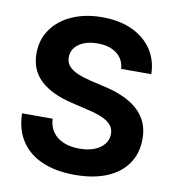

<svg xmlns="http://www.w3.org/2000/svg" viewBox="-83 -812 820 898"><g transform="rotate(10 327.0 -363.5)"><path d="M331.5 10.7Q242.2 10.7 177.2 -16.8Q112.3 -44.4 76.4 -98.4Q40.5 -152.3 39.1 -230H184.1Q186 -192.4 204.8 -166.5Q223.6 -140.6 256.1 -127.2Q288.6 -113.8 331.1 -113.8Q371.6 -113.8 401.6 -125.5Q431.6 -137.2 448.5 -158.2Q465.3 -179.2 465.3 -207Q465.3 -231.4 450.9 -248.5Q436.5 -265.6 408.4 -278.1Q380.4 -290.5 338.4 -299.8L259.3 -318.8Q161.6 -341.3 109.1 -390.4Q56.6 -439.5 56.6 -518.1Q56.6 -584 91.8 -633.5Q127 -683.1 189 -710.4Q251 -737.8 331.1 -737.8Q413.1 -737.8 473.4 -710Q533.7 -682.1 567.4 -632.1Q601.1 -582 602.5 -515.1H459.5Q455.6 -561.5 421.4 -587.4Q387.2 -613.3 330.6 -613.3Q293 -613.3 265.6 -602.1Q238.3 -590.8 223.4 -571.5Q208.5 -552.2 208.5 -526.9Q208.5 -501.5 223.6 -484.4Q238.8 -467.3 265.9 -455.8Q293 -444.3 328.1 -436L395 -420.4Q445.3 -409.2 485.8 -391.4Q526.4 -373.5 555.2 -347.9Q584 -322.3 599.4 -288.1Q614.7 -253.9 614.7 -210Q614.7 -142.1 581.1 -92.5Q547.4 -43 483.9 -16.1Q420.4 10.7 331.5 10.7Z"/></g></svg>

Font: Inter 20pt
Style: Bold
Weight: 700
Version: Version 4.001;git-66647c0bb